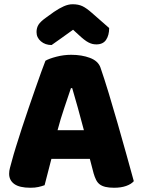

<svg xmlns="http://www.w3.org/2000/svg" viewBox="-20 -874 667 904"><path d="M194 -588Q211 -598 245.5 -607Q280 -616 315 -616Q365 -616 403.5 -601.5Q442 -587 453 -556Q471 -504 492 -435Q513 -366 534 -292.5Q555 -219 575 -147.5Q595 -76 610 -21Q598 -7 574 1.5Q550 10 517 10Q493 10 476.5 6Q460 2 449.5 -6Q439 -14 432.5 -27Q426 -40 421 -57L403 -126H222Q214 -96 206 -64Q198 -32 190 -2Q176 3 160.5 6.5Q145 10 123 10Q72 10 47.5 -7.5Q23 -25 23 -56Q23 -70 27 -84Q31 -98 36 -117Q43 -144 55.5 -184Q68 -224 83 -270.5Q98 -317 115 -366Q132 -415 147 -458.5Q162 -502 174.5 -536Q187 -570 194 -588ZM314 -459Q300 -417 282.5 -365.5Q265 -314 251 -261H375Q361 -315 346.5 -366.5Q332 -418 320 -459ZM324 -734Q293 -711 269 -694.5Q245 -678 223 -662Q193 -662 172.5 -679.5Q152 -697 152 -723Q152 -743 161.5 -758Q171 -773 198 -792L234 -818Q259 -835 280.5 -844.5Q302 -854 322 -854Q349 -854 368 -845Q387 -836 413 -813L494 -742Q494 -708 479.5 -686.5Q465 -665 434 -665Q424 -665 415.5 -667Q407 -669 397 -674Q387 -679 375 -688.5Q363 -698 347 -713Z"/></svg>

Font: Baloo Bhai
Style: Regular
Weight: 400
Designer: Supriya Tembe, Noopur Datye and Ek Type
Foundry: Ek Type
Version: Version 1.100;PS 1.000;hotconv 1.0.88;makeotf.lib2.5.647800;